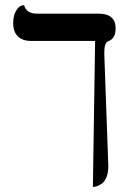

<svg xmlns="http://www.w3.org/2000/svg" viewBox="-20 -570 515 759"><path d="M392.1 -360.8 408.2 85.9Q408.2 112.8 400.6 130.9Q393.1 148.9 381.6 156.5Q370.1 164.1 362.1 166.5Q354 168.9 347.2 168.9L356 -408.2H103Q68.8 -408.2 50.5 -426.5Q32.2 -444.8 32.2 -476.8Q32.2 -508.8 43.2 -526.9Q54.2 -544.9 64.5 -547.4L75.2 -549.8Q84 -515.6 127 -516.1H369.1Q437 -516.1 437 -458Q437 -417 408.2 -407.2Q392.1 -401.9 392.1 -360.8Z"/></svg>

Font: Linux Libertine Initials
Style: Initials
Weight: 400
Designer: Philipp H. Poll
Foundry: Philipp H. Poll
Version: Version 5.0.6